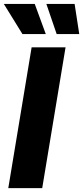

<svg xmlns="http://www.w3.org/2000/svg" viewBox="-33 -972 430 992"><path d="M305.7 -727.5 185.1 0H9.8L130.4 -727.5ZM83 -795.9 -13.2 -951.7H146.5L203.6 -795.9ZM259.8 -795.9 206.5 -951.7H352.5L376.5 -795.9Z"/></svg>

Font: Inter Extra Bold
Style: Italic
Weight: 800
Italic angle: -9.39999°
Designer: Rasmus Andersson
Foundry: rsms
Version: Version 4.000;git-3c8e0fc